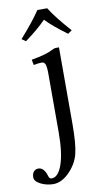

<svg xmlns="http://www.w3.org/2000/svg" viewBox="-135 -688 508 955"><g transform="rotate(-10 119.0 -210.5)"><path d="M175.8 -643.6Q206.1 -593.8 276.9 -514.6L256.3 -500.5Q183.6 -554.2 149.9 -590.3Q107.4 -546.9 43.5 -500.5L23.4 -514.6Q95.2 -595.7 126 -643.6ZM50.8 193.8Q84.5 193.8 104.7 135.7Q125 77.6 125 -26.4V-320.8Q125 -357.4 119.6 -369.9Q114.3 -382.3 102.5 -382.3Q85 -382.3 61 -377.4L55.7 -404.8Q130.9 -417.5 163.6 -435.5Q175.3 -441.9 184.6 -441.9H199.7V-56.6Q199.7 45.9 187.3 95.2Q174.8 144.5 134.8 184.6Q96.2 223.1 54.7 223.1Q21.5 223.1 -8.5 208.3Q-38.6 193.4 -38.6 172.4Q-38.6 154.3 -29.5 144Q-20.5 133.8 -6.8 133.8Q9.3 133.8 19.8 146.7Q30.3 159.7 35.2 177.7Q39.1 193.8 50.8 193.8Z"/></g></svg>

Font: Libertinage
Style: f
Weight: 400
Designer: OSP
Foundry: OSP
Version: Version 1.0; 2008; OFL relea